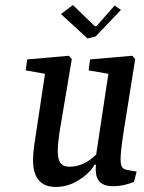

<svg xmlns="http://www.w3.org/2000/svg" viewBox="-20 -737 575 769"><path d="M527.3 -49.8 516.6 -8.8Q475.6 8.8 433.6 8.8Q397.9 8.8 380.6 -7.6Q363.3 -23.9 363.3 -58.6Q363.3 -68.4 364.3 -77.1H358.4Q340.3 -43.9 296.4 -16.1Q252.4 11.7 203.1 11.7Q112.3 11.7 112.3 -96.7Q112.3 -120.6 117.2 -156.2L160.2 -441.4L83 -455.1L88.9 -499L255.9 -513.7L267.6 -500L220.7 -221.7Q211.4 -164.6 211.4 -131.8Q211.4 -98.6 222.2 -84Q232.9 -69.3 258.8 -69.3Q316.4 -69.3 365.2 -118.2L414.1 -441.4L335 -455.1L340.8 -499L509.8 -513.7L521.5 -500L476.6 -218.8Q462.9 -130.4 462.9 -100.6Q462.9 -77.6 468.5 -68.4Q474.1 -59.1 488.3 -56.6ZM330.6 -583 224.1 -680.7 272 -716.8 359.9 -631.8H365.7L439 -714.8L464.4 -697.3L362.8 -590.8Z"/></svg>

Font: Neuton
Style: Italic
Weight: 400
Italic angle: -9°
Designer: Brian M Zick
Version: Version 1.32